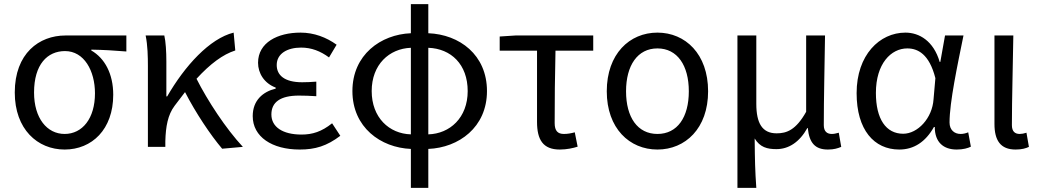

<svg xmlns="http://www.w3.org/2000/svg" viewBox="-20 -716 5068 936"><path d="M295 13C428 13 532 -85 532 -254C532 -356 491 -432 425 -470V-474C485 -473 535 -470 596 -465V-543H299C171 -543 52 -456 52 -265C52 -86 163 13 295 13ZM295 -63C209 -63 146 -140 146 -265C146 -402 211 -467 297 -467C390 -467 443 -371 443 -261C443 -139 382 -63 295 -63Z M1063 9 1164 0C1081 -89 992 -225 938 -332C1005 -405 1067 -451 1127 -470L1119 -557C1002 -528 881 -395 795 -246H791V-416C791 -464 788 -514 781 -543H690C700 -495 701 -438 701 -394V0H786V-28C788 -99 798 -156 831 -200L882 -267C934 -166 1006 -58 1063 9Z M1441 13C1517 13 1573 -4 1639 -54L1599 -115C1548 -74 1503 -60 1450 -60C1358 -60 1303 -97 1303 -158C1303 -218 1347 -250 1437 -250C1464 -250 1490 -249 1522 -247V-318C1495 -316 1475 -315 1453 -315C1366 -315 1329 -350 1329 -399C1329 -455 1381 -484 1448 -484C1498 -484 1542 -467 1584 -436L1621 -498C1571 -534 1511 -557 1445 -557C1334 -557 1238 -509 1238 -410C1238 -359 1268 -310 1324 -289V-284C1262 -269 1212 -227 1212 -150C1212 -49 1306 13 1441 13Z M1983 -61C1877 -64 1792 -143 1792 -272C1792 -401 1877 -479 1983 -483ZM1983 200H2068V10C2216 4 2354 -95 2354 -272C2354 -449 2220 -548 2068 -554V-696H1983V-554C1836 -548 1698 -449 1698 -272C1698 -95 1836 4 1983 10ZM2068 -483C2179 -479 2260 -402 2260 -272C2260 -142 2173 -64 2068 -61Z M2709 13C2743 13 2774 6 2796 -1L2782 -71C2764 -66 2747 -63 2729 -63C2699 -63 2684 -78 2684 -116C2684 -226 2685 -346 2688 -469H2872V-543H2493L2416 -538V-469H2598V-122C2598 -35 2627 13 2709 13Z M3185 13C3321 13 3432 -90 3432 -271C3432 -453 3321 -557 3185 -557C3049 -557 2938 -453 2938 -271C2938 -90 3049 13 3185 13ZM3185 -63C3088 -63 3032 -144 3032 -271C3032 -397 3088 -480 3185 -480C3282 -480 3338 -397 3338 -271C3338 -144 3282 -63 3185 -63Z M3575 200H3667C3661 114 3660 66 3659 -41C3685 2 3720 11 3765 11C3824 11 3877 -22 3916 -92H3918C3925 -19 3954 13 4016 13C4046 13 4064 7 4081 0L4069 -69C4055 -65 4045 -63 4035 -63C4012 -63 3996 -75 3996 -106C3996 -237 4000 -396 4002 -543H3910V-171C3860 -82 3815 -66 3766 -66C3696 -66 3667 -115 3667 -210V-543H3575Z M4364 13C4435 13 4492 -24 4533 -97H4537C4537 -22 4580 13 4644 13C4676 13 4699 6 4713 -1L4700 -71C4689 -66 4675 -63 4663 -63C4633 -63 4609 -82 4609 -119C4609 -218 4648 -400 4677 -543H4587L4564 -414H4561C4531 -517 4461 -557 4394 -557C4268 -557 4156 -448 4156 -262C4156 -83 4241 13 4364 13ZM4383 -64C4299 -64 4250 -136 4250 -263C4250 -406 4324 -480 4403 -480C4454 -480 4510 -453 4540 -335L4531 -232C4525 -140 4454 -64 4383 -64Z M4931 13C4962 13 4981 7 4996 0L4984 -69C4972 -65 4961 -63 4951 -63C4928 -63 4913 -75 4913 -106C4913 -237 4918 -396 4920 -543H4828V-112C4828 -32 4857 13 4931 13Z"/></svg>

Font: ChiuKong Gothic CL
Style: Regular
Weight: 400
Designer: Ryoko NISHIZUKA 西塚涼子 (kana, bopomofo & ideographs); Paul D. Hunt (Latin, Greek & Cyrillic); Sandoll Communications 산돌커뮤니
Foundry: Adobe
Version: Version 1.300